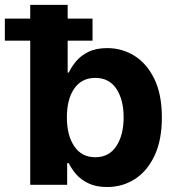

<svg xmlns="http://www.w3.org/2000/svg" viewBox="-59 -747 715 776"><path d="M63.2 0V-727.3H214.5V-453.8H219.1Q229.4 -476.2 248.2 -498.9Q267 -521.7 297.9 -537.1Q328.8 -552.6 374.3 -552.6Q434.3 -552.6 484.4 -521.5Q534.4 -490.4 564.8 -428.1Q595.2 -365.8 595.2 -272Q595.2 -180.8 565.7 -118.1Q536.2 -55.4 486.2 -23.3Q436.1 8.9 373.9 8.9Q329.9 8.9 299.2 -5.7Q268.5 -20.2 249.1 -42.4Q229.8 -64.6 219.1 -87.4H212.4V0ZM211.3 -272.7Q211.3 -199.9 241.3 -155.7Q271.3 -111.5 326 -111.5Q381.7 -111.5 411.2 -156.4Q440.7 -201.3 440.7 -272.7Q440.7 -343.8 411.4 -388Q382.1 -432.2 326 -432.2Q271 -432.2 241.1 -389Q211.3 -345.9 211.3 -272.7ZM-39.4 -582.7V-671.9H315V-582.7Z"/></svg>

Font: Inter UI
Style: Bold
Weight: 700
Designer: Rasmus Andersson
Foundry: rsms
Version: 3.2;8d6f07862